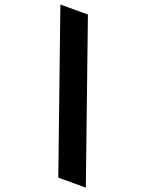

<svg xmlns="http://www.w3.org/2000/svg" viewBox="-219 -925 842 1107"><g transform="rotate(20 202.5 -371.0)"><path d="M283 100 -47 -842H122L452 100Z"/></g></svg>

Font: Idrija
Style: Regular
Weight: 800
Designer: Julieta Ulanovsky
Foundry: Julieta Ulanovsky
Version: Version 7.200